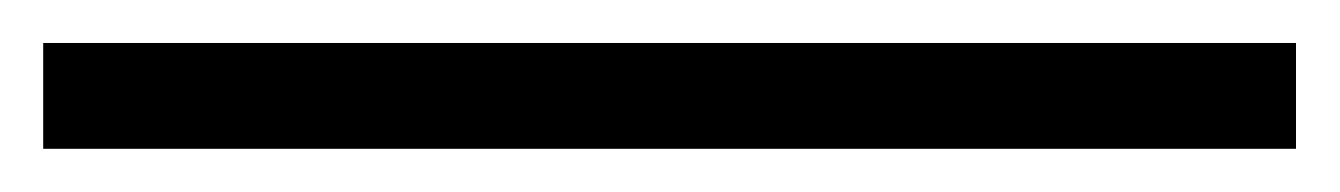

<svg xmlns="http://www.w3.org/2000/svg" viewBox="-25 2 614 88"><path d="M-5.2 70.2V21.7H569V70.2Z"/></svg>

Font: Source Han Serif JP VF
Style: Regular
Weight: 250
Designer: Ryoko NISHIZUKA 西塚涼子 (kana & ideographs); Frank Grießhammer (Latin, Greek & Cyrillic); Wenlong ZHANG 张文龙 (bopomofo); San
Foundry: Adobe
Version: Version 2.001;hotconv 1.1.0;makeotfexe 2.6.0